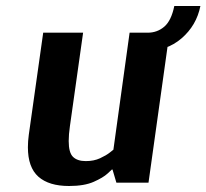

<svg xmlns="http://www.w3.org/2000/svg" viewBox="-20 -609 688 640"><path d="M475 0H368L355 -44H353Q353 -44 338.5 -30.5Q324 -17 292.5 -3Q261 11 210 11Q143 11 108 -20Q73 -51 73 -118Q73 -138 76 -160L124 -500H257L213 -188Q211 -174 210 -162Q209 -150 209 -139Q209 -100 223.5 -86Q238 -72 266 -72Q293 -72 313.5 -81.5Q334 -91 346 -100.5Q358 -110 358 -110L412 -500H545ZM460 -438 472 -500Q504 -500 527.5 -520Q551 -540 561 -589H648Q635 -524 585 -481Q535 -438 460 -438Z"/></svg>

Font: Arsenal SC
Style: Bold Italic
Weight: 700
Italic angle: -9.10001°
Designer: Andrij Shevchenko
Foundry: Stairsfor
Version: Version 2.001; ttfautohint (v1.8.4.7-5d5b)